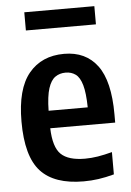

<svg xmlns="http://www.w3.org/2000/svg" viewBox="-54 -790 573 841"><g transform="rotate(-5 232.5 -370.0)"><path d="M280 10Q151.5 10 91.2 -55.5Q31 -121 31 -274.5Q31 -417.5 87.2 -485.8Q143.5 -554 242.5 -554Q337.5 -554 388.5 -485.5Q439.5 -417 439.5 -271V-234.5H154Q156.5 -151 189 -119.8Q221.5 -88.5 294.5 -88.5Q322 -88.5 351.2 -93.2Q380.5 -98 414 -107V-9Q377 1 345.2 5.5Q313.5 10 280 10ZM242 -471.5Q216 -471.5 196.5 -458Q177 -444.5 165.8 -409.8Q154.5 -375 153.5 -311.5H325.5Q324.5 -375 314.5 -409.8Q304.5 -444.5 286 -458Q267.5 -471.5 242 -471.5ZM85 -670.5V-750.5H393V-670.5Z"/></g></svg>

Font: Encode Sans Cnd SmBold
Style: Regular
Weight: 600
Width: 3
Designer: Multiple Designers
Foundry: Impallari Type
Version: Version 3.002; ttfautohint (v1.8.3) -l 8 -r 50 -G 200 -x 14 